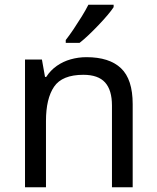

<svg xmlns="http://www.w3.org/2000/svg" viewBox="-20 -786 658 806"><path d="M343 -546Q439 -546 488 -499.5Q537 -453 537 -349V0H450V-343Q450 -408 421 -440Q392 -472 330 -472Q241 -472 207 -422Q173 -372 173 -278V0H85V-536H156L169 -463H174Q192 -491 218.5 -509.5Q245 -528 277 -537Q309 -546 343 -546ZM457 -756Q448 -742 431 -722Q414 -702 393.5 -680.5Q373 -659 352.5 -639.5Q332 -620 314 -606H256V-618Q271 -637 288.5 -663Q306 -689 323 -716.5Q340 -744 351 -766H457Z"/></svg>

Font: Noto Sans Oriya
Style: Regular
Weight: 400
Designer: Amélie Bonet and Sol Matas
Foundry: Google LLC
Version: Version 2.006